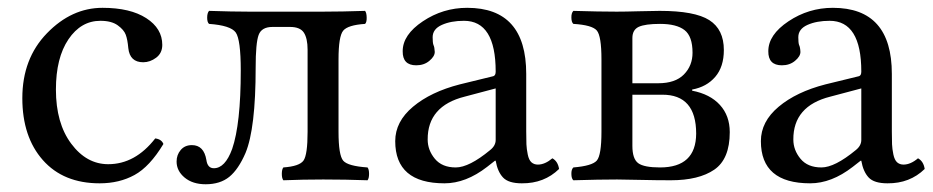

<svg xmlns="http://www.w3.org/2000/svg" viewBox="-20 -459 2386 491"><path d="M397.9 -90.8Q362.8 -32.7 324 -11.5Q285.2 9.8 234.9 9.8Q142.1 9.8 89.6 -49.6Q37.1 -108.9 37.1 -208Q37.1 -309.1 100.1 -374Q163.1 -439 242.2 -439Q313 -439 354 -412.6Q395 -386.2 395 -344.2Q395 -323.2 379.4 -311.5Q363.8 -299.8 346.2 -299.8Q312 -299.8 308.1 -335.9Q306.2 -357.9 301.5 -370.4Q296.9 -382.8 281 -394.3Q265.1 -405.8 236.8 -405.8Q187 -405.8 155 -358.4Q123 -311 123 -230Q123 -144 162.1 -91.6Q201.2 -39.1 256.8 -39.1Q325.7 -39.1 377 -105Q393.1 -103 397.9 -90.8Z M845.7 -122.1Q845.7 -62 857.7 -48.1Q869.6 -34.2 919.9 -30.8Q923.8 -25.9 923.8 -14.4Q923.8 -2.9 919.9 2Q863.8 0 806.6 0Q754.9 0 704.6 2Q700.7 -2.9 700.7 -14.4Q700.7 -25.9 704.6 -30.8Q745.6 -33.7 756.1 -48.3Q766.6 -63 766.6 -122.1V-332Q766.6 -360.8 757.1 -375.5Q747.6 -390.1 721.7 -390.1H676.8Q648.9 -390.1 641.4 -369.6Q633.8 -349.1 633.8 -286.1Q633.8 -130.4 607.9 -67.9Q589.8 -25.9 566.4 -6.8Q543 12.2 505.9 12.2Q472.7 12.2 452.1 -4.9Q431.6 -22 431.6 -45.9Q431.6 -63 442.1 -75.4Q452.6 -87.9 470.7 -87.9Q501.5 -87.9 507.8 -49.8Q510.7 -28.8 526.9 -28.8Q555.7 -28.8 573.7 -78.1Q595.7 -142.1 595.7 -278.8Q595.7 -357.9 582.8 -376Q569.8 -394 514.6 -397.9Q509.8 -401.9 509.8 -413.8Q509.8 -425.8 514.6 -431.2Q574.7 -429.2 616.7 -429.2H805.7Q853.5 -429.2 913.6 -431.2Q917.5 -426.3 917.7 -414.1Q918 -401.9 913.6 -397.9Q869.6 -395 857.7 -380.6Q845.7 -366.2 845.7 -307.1Z M1247.6 -232.9 1168.5 -211.9Q1073.2 -188 1073.7 -102.1Q1073.7 -75.2 1092 -53Q1110.4 -30.8 1145.5 -30.8Q1179.7 -30.8 1233.4 -75.2Q1247.6 -86.4 1247.6 -101.1ZM1247.6 -47.9H1245.6L1225.6 -32.2Q1171.4 9.8 1116.7 9.8Q990.7 9.8 990.7 -98.1Q990.7 -147.9 1036.1 -186Q1081.5 -224.1 1155.8 -243.2L1241.7 -264.2Q1247.6 -266.1 1247.6 -275.9Q1247.6 -405.8 1166.5 -405.8Q1133.3 -405.8 1109.9 -395.3Q1086.4 -384.8 1086.4 -363.8Q1086.4 -349.6 1088.4 -344.2Q1091.3 -338.4 1091.8 -326.2Q1091.8 -314.9 1078.1 -303.5Q1064.5 -292 1044.4 -292Q1009.3 -292 1009.8 -328.1Q1009.8 -370.1 1061.3 -404.5Q1112.8 -439 1174.8 -439Q1325.7 -439 1325.7 -270V-123Q1325.7 -102.1 1326.2 -90.1Q1326.7 -78.1 1329.6 -64Q1332.5 -49.8 1339.1 -43.9Q1345.7 -38.1 1355.5 -38.1Q1373.5 -38.1 1392.6 -54.2Q1406.7 -46.4 1409.7 -26.9Q1371.6 10.3 1314.5 9.8Q1280.3 9.8 1266.4 -5.1Q1252.4 -20 1247.6 -47.9Z M1597.2 -246.1H1663.1Q1707 -246.1 1729 -268.6Q1751 -291 1751 -324.2Q1751 -366.2 1730.5 -382.1Q1710 -397.9 1668 -397.9Q1629.9 -397.9 1613.5 -390.4Q1597.2 -382.8 1597.2 -361.8ZM1597.2 -216.8V-85.9Q1597.2 -52.7 1612.1 -41.7Q1627 -30.8 1668 -30.8Q1759.8 -30.8 1760.3 -117.2Q1760.3 -217.3 1673.3 -216.8ZM1557.1 -429.2Q1579.1 -429.2 1613 -430.2Q1647 -431.2 1667 -431.2Q1756.8 -431.2 1793.9 -407.5Q1831.1 -383.8 1831.1 -331.1Q1831.1 -288.1 1809.1 -262.5Q1787.1 -236.8 1750 -230V-227.1Q1795.9 -218.3 1821 -190.7Q1846.2 -163.1 1846.2 -121.1Q1846.2 -52.2 1806.6 -25.1Q1767.1 2 1695.3 2Q1658.2 2 1615.7 1Q1573.2 0 1558.1 0Q1512.2 0 1446.3 2Q1441.4 -2 1441.2 -13.9Q1440.9 -25.9 1446.3 -30.8Q1494.1 -34.7 1506.1 -48.3Q1518.1 -62 1518.1 -122.1V-307.1Q1518.1 -367.2 1506.1 -381.1Q1494.1 -395 1446.3 -397.9Q1441.4 -401.9 1441.2 -413.8Q1440.9 -425.8 1446.3 -431.2Q1512.2 -429.2 1557.1 -429.2Z M2182.6 -232.9 2103.5 -211.9Q2008.3 -188 2008.8 -102.1Q2008.8 -75.2 2027.1 -53Q2045.4 -30.8 2080.6 -30.8Q2114.7 -30.8 2168.5 -75.2Q2182.6 -86.4 2182.6 -101.1ZM2182.6 -47.9H2180.7L2160.6 -32.2Q2106.4 9.8 2051.8 9.8Q1925.8 9.8 1925.8 -98.1Q1925.8 -147.9 1971.2 -186Q2016.6 -224.1 2090.8 -243.2L2176.8 -264.2Q2182.6 -266.1 2182.6 -275.9Q2182.6 -405.8 2101.6 -405.8Q2068.4 -405.8 2044.9 -395.3Q2021.5 -384.8 2021.5 -363.8Q2021.5 -349.6 2023.4 -344.2Q2026.4 -338.4 2026.9 -326.2Q2026.9 -314.9 2013.2 -303.5Q1999.5 -292 1979.5 -292Q1944.3 -292 1944.8 -328.1Q1944.8 -370.1 1996.3 -404.5Q2047.9 -439 2109.9 -439Q2260.7 -439 2260.7 -270V-123Q2260.7 -102.1 2261.2 -90.1Q2261.7 -78.1 2264.6 -64Q2267.6 -49.8 2274.2 -43.9Q2280.8 -38.1 2290.5 -38.1Q2308.6 -38.1 2327.6 -54.2Q2341.8 -46.4 2344.7 -26.9Q2306.6 10.3 2249.5 9.8Q2215.3 9.8 2201.4 -5.1Q2187.5 -20 2182.6 -47.9Z"/></svg>

Font: Linux Libertine O
Style: Regular
Weight: 400
Designer: Philipp H. Poll
Foundry: Philipp H. Poll
Version: Version 5.3.0